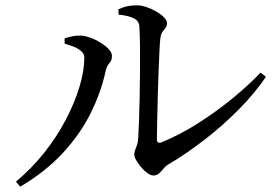

<svg xmlns="http://www.w3.org/2000/svg" viewBox="-20 -712 1040 722"><path d="M557 -52Q547 -52 534.5 -61Q522 -70 511 -83Q500 -96 492.5 -109Q485 -122 485 -130Q485 -140 488 -147.5Q491 -155 495 -166Q499 -177 500 -197Q501 -213 502.5 -251Q504 -289 505 -339Q506 -389 506.5 -441Q507 -493 506.5 -538.5Q506 -584 504 -613Q503 -633 483.5 -643Q464 -653 426 -657L425 -677Q445 -686 461 -689Q477 -692 494 -692Q511 -692 530.5 -685.5Q550 -679 568 -668.5Q586 -658 597 -646.5Q608 -635 608 -625Q608 -614 602.5 -607.5Q597 -601 591 -592.5Q585 -584 583 -568Q581 -553 579.5 -517Q578 -481 576 -434.5Q574 -388 573 -340Q572 -292 571 -252Q570 -212 570 -189Q570 -170 588 -177Q656 -205 722.5 -247Q789 -289 850 -338.5Q911 -388 960 -439L980 -423Q937 -360 877.5 -300Q818 -240 751 -188Q684 -136 617 -96Q605 -90 596 -79Q587 -68 578 -60Q569 -52 557 -52ZM40 -29Q99 -78 146.5 -138Q194 -198 227.5 -262Q261 -326 279 -386Q297 -446 297 -495Q297 -510 284.5 -520.5Q272 -531 254.5 -537.5Q237 -544 223 -548V-568Q236 -572 252.5 -575.5Q269 -579 287 -578Q301 -577 320.5 -570Q340 -563 358.5 -551.5Q377 -540 389 -527Q401 -514 401 -501Q401 -485 391 -474Q381 -463 377 -444Q360 -365 321 -286.5Q282 -208 216.5 -137Q151 -66 56 -10Z"/></svg>

Font: Noto Serif SC ExtraLight Medium
Style: Regular
Weight: 500
Version: Version 2.002-H1;hotconv 1.1.0;makeotfexe 2.6.0